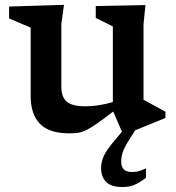

<svg xmlns="http://www.w3.org/2000/svg" viewBox="-20 -539 725 792"><path d="M233 -182Q233 -138.5 255.5 -119.5Q278 -100.5 332.5 -100.5Q359.5 -100.5 389 -105.2Q418.5 -110 445.5 -118V-430L375 -465V-514L580 -518L572 -438.5V-127.5Q578 -124 595.8 -114.5Q613.5 -105 632.8 -94.5Q652 -84 662.5 -78V-52.5L537.5 -1.5L512.5 38Q491.5 71.5 485.8 90.8Q480 110 480 128Q480 170.5 523.5 170.5Q538 170.5 550 167.8Q562 165 582 155.5V194.5Q552.5 216.5 532.2 224.5Q512 232.5 485 232.5Q438 232.5 417.5 211.2Q397 190 397 154.5Q397 130.5 407.5 105.8Q418 81 456.5 36L483 4.5L447 -79Q405.5 -47 379.2 -28.8Q353 -10.5 335.2 -2Q317.5 6.5 301.8 8.8Q286 11 265.5 11Q183 11 144.8 -28.2Q106.5 -67.5 106.5 -143V-425L17.5 -463V-512L244 -519L233 -440Z"/></svg>

Font: Newsreader Caption Medium
Style: Regular
Weight: 500
Designer: Hugues Gentile
Foundry: Production Type
Version: Version 1.001